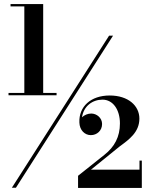

<svg xmlns="http://www.w3.org/2000/svg" viewBox="-20 -826 740 947"><path d="M22 -367.5V-356H259V-367.5H193V-806H32V-794.5H100V-367.5ZM518 -650 38.5 100H58.5L537.5 -650ZM679.5 101V-34H668V11H428.5L570.5 -104C615.5 -137 667.5 -173.5 667.5 -241C667.5 -304 613 -355 521 -355C427 -355 368.5 -299.5 371.5 -222C372.5 -184 398 -159.5 428 -159.5C458 -159.5 483.5 -181.5 483.5 -214.5C483.5 -244.5 457 -266 430 -266C413 -266 395.5 -258.5 384.5 -247.5C392.5 -303 436.5 -334.5 485.5 -334.5C537 -334.5 571.5 -285.5 571.5 -217C571.5 -151.5 545 -101.5 494.5 -62L365 41V101Z"/></svg>

Font: Bodoni* 11pt
Style: Bold
Weight: 700
Version: Version 2.3